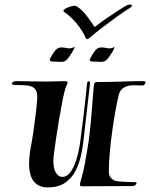

<svg xmlns="http://www.w3.org/2000/svg" viewBox="-20 -812 655 838"><path d="M187 6Q150 6 128.5 -19Q107 -44 107 -99Q107 -115 109 -133.5Q111 -152 115 -173Q120 -199 125.5 -236Q131 -273 135.5 -310Q140 -347 142 -373Q145 -407 135 -421Q125 -435 104 -438Q83 -441 51 -441Q32 -441 32 -447Q32 -451 37.5 -454.5Q43 -458 48 -458L110 -457Q130 -457 148.5 -456.5Q167 -456 183 -456Q208 -456 228 -457Q248 -458 264 -458Q275 -458 275 -451Q275 -447 271.5 -440.5Q268 -434 266 -428Q260 -410 253 -374Q246 -338 238.5 -294.5Q231 -251 225 -209.5Q219 -168 215 -138Q214 -131 213.5 -124Q213 -117 213 -110Q213 -76 224 -58Q235 -40 251 -40Q275 -40 291 -65.5Q307 -91 317 -128Q327 -165 331 -200Q339 -258 345 -310Q351 -362 355 -399Q359 -436 360 -449Q362 -457 367 -457Q373 -457 373 -449L344 -196Q341 -168 333.5 -133.5Q326 -99 310 -67Q294 -35 264.5 -14.5Q235 6 187 6ZM338 1Q329 1 329 -5Q329 -14 338 -44Q347 -74 358 -141Q368 -195 373.5 -250Q379 -305 382.5 -353Q386 -401 389 -433Q391 -448 393.5 -451Q396 -454 406 -454Q455 -454 511.5 -456Q568 -458 608 -458Q615 -458 615 -452Q615 -448 610.5 -443Q606 -438 601 -439Q587 -439 577.5 -439.5Q568 -440 563 -440Q540 -440 522 -430.5Q504 -421 498 -397Q491 -368 483.5 -326Q476 -284 469.5 -237Q463 -190 459 -145Q455 -100 455 -64Q455 -44 465.5 -34Q476 -24 486 -22Q497 -20 514 -19Q531 -18 546.5 -17.5Q562 -17 570 -17H571Q576 -17 576 -13Q576 -9 571 -4.5Q566 0 560 0Q503 0 450 0.5Q397 1 338 1ZM247 -542Q240 -542 233.5 -542.5Q227 -543 220 -543H213Q193 -543 199 -557Q209 -577 220.5 -591Q232 -605 247 -605Q258 -605 267 -603Q276 -601 284 -601Q290 -601 295 -603Q300 -605 302 -606Q304 -608 305 -606.5Q306 -605 304 -601Q301 -594 293.5 -581.5Q286 -569 278 -559Q270 -549 265 -546Q257 -542 247 -542ZM421 -542Q414 -542 407.5 -542.5Q401 -543 394 -543H387Q366 -543 374 -557Q384 -577 395 -591Q406 -605 422 -605Q433 -605 441.5 -603Q450 -601 458 -601Q471 -601 476 -606Q479 -609 479 -605Q479 -600 471.5 -587Q464 -574 454.5 -561.5Q445 -549 439 -546Q431 -542 421 -542ZM360 -641Q357 -641 354 -646Q342 -675 317 -706.5Q292 -738 260 -760Q254 -765 259.5 -770Q265 -775 276 -779.5Q287 -784 297.5 -786Q308 -788 312 -786Q335 -773 356 -746Q377 -719 390 -698Q393 -694 398 -697Q420 -715 448.5 -734.5Q477 -754 501.5 -769.5Q526 -785 534 -789Q540 -792 547 -792Q556 -792 556 -787Q554 -781 545 -776Q519 -760 486.5 -736.5Q454 -713 423.5 -689.5Q393 -666 371 -647Q365 -641 360 -641Z"/></svg>

Font: Tapestry
Style: Regular
Weight: 400
Designer: Robert E. Leuschke
Foundry: Robert E. Leuschke
Version: Version 1.010; ttfautohint (v1.8.4.7-5d5b)